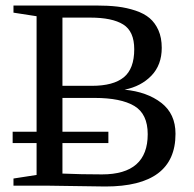

<svg xmlns="http://www.w3.org/2000/svg" viewBox="-20 -674 706 698"><path d="M618 -188V-187Q618 4 363 4L154 1H29V-25L113 -38V-154H26V-195H113V-615L29 -628V-654H328Q373 -654 407 -650Q441 -646 472.5 -635.5Q504 -625 524 -608Q544 -591 556 -564Q568 -537 568 -500Q568 -438 530.5 -399Q493 -360 433 -348Q515 -340 566.5 -300Q618 -260 618 -188ZM517 -186Q517 -260 468 -289Q419 -318 324 -318H207V-195H374V-154H207V-43Q274 -40 351 -40Q517 -40 517 -186ZM314 -362Q392 -362 430 -393Q468 -424 468 -495Q468 -560 428 -585Q388 -610 308 -610H207V-362Z"/></svg>

Font: Libra Serif Modern
Style: Regular
Weight: 400
Designer: Stefan Peev, Context Ltd
Foundry: Stefan Peev, Context Ltd
Version: Version 1.000